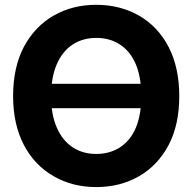

<svg xmlns="http://www.w3.org/2000/svg" viewBox="-20 -757 789 787"><path d="M140.6 -413.6H608.4V-313.5H140.6ZM374.5 9.8Q277.3 9.8 200.7 -34.2Q121.6 -79.1 77.6 -163.3Q33.7 -247.6 33.7 -363.3Q33.7 -481.9 78.6 -566.4Q123.5 -649.4 200.4 -693.4Q277.3 -737.3 374.5 -737.3Q471.2 -737.3 548.3 -693.8Q627.4 -648.9 671.1 -564.5Q714.8 -480 714.8 -363.3Q714.8 -244.1 670.4 -161.1Q626 -78.1 549.1 -34.2Q472.2 9.8 374.5 9.8ZM472.2 -153.3Q559.1 -210.9 559.1 -363.3Q559.1 -440.9 536.6 -493.7Q514.2 -546.4 472.4 -574Q430.7 -601.6 374.5 -601.6Q319.3 -601.6 277.3 -574.2Q235.4 -546.4 212.4 -492.9Q189.5 -439.5 189.5 -363.3Q189.5 -286.6 212.9 -233.9Q235.8 -181.2 277.3 -153.6Q318.8 -126 374.5 -126Q430.2 -126 472.2 -153.3Z"/></svg>

Font: Inter Tight Stencil
Style: Bold
Weight: 700
Designer: Rasmus Andersson
Foundry: rsms
Version: Version 3.004;Glyphs 3.1.2 (3151)